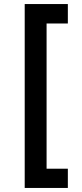

<svg xmlns="http://www.w3.org/2000/svg" viewBox="-20 -777 405 948"><path d="M102 -757H315V-661H210V56H315V151H102Z"/></svg>

Font: Josefin Sans Thin Medium
Style: Regular
Weight: 500
Version: Version 2.000